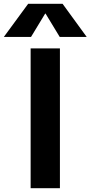

<svg xmlns="http://www.w3.org/2000/svg" viewBox="-61 -983 473 1003"><path d="M175 -912 101 -790H-41L86 -963H266L392 -790H251L177 -912ZM99 0V-730H252V0Z"/></svg>

Font: Mplus 1p Bold
Style: Bold
Weight: 700
Version: Version 1.061